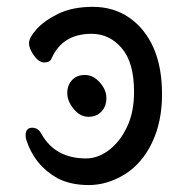

<svg xmlns="http://www.w3.org/2000/svg" viewBox="-20 -512 540 556"><path d="M236.8 23.9Q184.1 23.9 146 3.9Q80.1 -33.2 56.2 -106.9Q54.2 -112.8 54.2 -120.1Q54.2 -142.1 73.2 -142.1Q90.8 -142.1 100.1 -124Q140.1 -53.2 229 -53.2Q263.2 -53.2 294.7 -76.7Q326.2 -100.1 347.2 -143.1Q368.2 -186 368.2 -246.1Q368.2 -331.1 332.5 -372.6Q296.9 -414.1 245.1 -414.1Q160.2 -414.1 128.9 -341.8Q124 -331.1 107.9 -331.1Q92.8 -331.1 78.4 -351.1Q64 -371.1 64 -387Q64 -402.8 85.9 -427.5Q107.9 -452.1 148.9 -472.2Q189.9 -492.2 249 -492.2Q309.1 -492.2 354.5 -460.7Q399.9 -429.2 424.6 -373.5Q449.2 -317.9 449.2 -238.8Q449.2 -159.2 420.2 -98.6Q391.1 -38.1 341.1 -7.1Q291 23.9 236.8 23.9ZM235.8 -173.8Q211.9 -173.8 193.4 -196.5Q174.8 -219.2 174.8 -242.2Q174.8 -265.1 188.5 -280Q202.1 -294.9 226.1 -294.9Q250 -294.9 269 -273.4Q288.1 -252 288.1 -228Q288.1 -204.1 273.9 -189Q259.8 -173.8 235.8 -173.8Z"/></svg>

Font: LXGW WenKai Mono GB Screen
Style: Regular
Weight: 400
Monospace: yes
Designer: LXGW / Fontworks Inc.
Foundry: LXGW / Fontworks Inc.
Version: Version 1.510;January 18,2025